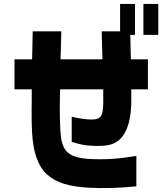

<svg xmlns="http://www.w3.org/2000/svg" viewBox="-20 -880 828 980"><path d="M712 -702H788V-860H712ZM54 -424H142C143 -352 139 -273 144 -200C156 2 240 67 431 78C501 82 595 80 676 71V-84C583 -69 516 -64 431 -69C316 -77 294 -119 288 -215C283 -306 286 -391 287 -424H507V-355C507 -284 491 -269 445 -270C426 -270 395 -273 346 -284V-156C385 -143 418 -137 447 -136C537 -131 589 -142 623 -214C639 -247 648 -292 650 -349V-424H735V-577H648L645 -702H669V-860H593V-720H499C500 -677 502 -629 503 -577H289C290 -630 292 -677 293 -720H147L144 -577H54Z"/></svg>

Font: コーポレート・ロゴ ver3 Bold
Style: Regular
Weight: 700
Designer: [KANA_main] LOGOTYPE.JP [Source Han Sans] Ryoko NISHIZUKA 西塚涼子 (kana, bopomofo & ideographs); Paul D. Hunt (Latin, Greek
Version: Version 12.001;FEAKit 1.0